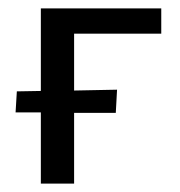

<svg xmlns="http://www.w3.org/2000/svg" viewBox="-20 -436 428 456"><path d="M363 -356H156V-221L258 -223L255 -168H156V0H77V-169H17L20 -219L77 -220V-416H363Z"/></svg>

Font: EauTestText Medium
Style: Regular
Weight: 500
Designer: Christian Thalmann (Catharsis Fonts)
Version: Version 0.001;PS 000.001;hotconv 1.0.88;makeotf.lib2.5.64775